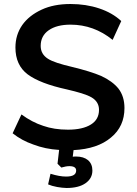

<svg xmlns="http://www.w3.org/2000/svg" viewBox="-20 -741 684 958"><path d="M601 -202Q601 -110 534 -55Q467 2 347 8L343 41Q347 40 360 40Q397 40 419 58Q441 77 441 110Q441 149 407 173Q373 197 312 197Q301 197 289.5 195.5Q278 194 265 192Q238 187 220 179L232 126Q277 140 310 140Q360 140 360 110Q360 88 326 88Q310 88 286 95L267 76L275 7Q206 3 146 -20Q88 -40 43 -76L87 -170Q140 -131 196 -113Q250 -94 319 -94Q393 -94 434 -120Q474 -145 474 -193Q474 -233 437 -255Q418 -266 387 -275.5Q356 -285 313 -295Q180 -324 118 -370Q57 -416 57 -504Q57 -567 91 -616Q125 -664 188 -693Q248 -721 332 -721Q409 -721 475 -699Q541 -677 585 -636L542 -542Q448 -618 332 -618Q263 -618 223 -590Q183 -562 183 -512Q183 -471 219 -448Q236 -437 266.5 -427Q297 -417 340 -407Q431 -385 485 -362Q541 -336 571 -299Q601 -260 601 -202Z"/></svg>

Font: PRinguin Sans
Style: Bold
Weight: 700
Designer: Vernon Adams
Foundry: Vernon Adams
Version: ""